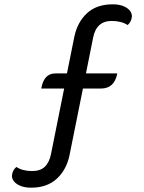

<svg xmlns="http://www.w3.org/2000/svg" viewBox="-20 -729 666 889"><path d="M36 79Q39 58 56 44Q84 63 129 63Q166 63 187 43.5Q208 24 216 -15L277 -319H171Q183 -389 236 -389H290L324 -558Q338 -626 382.5 -667.5Q427 -709 502 -709Q533 -709 554 -699.5Q575 -690 584 -676Q593 -662 590 -648Q587 -627 571 -613Q542 -632 497 -632Q426 -632 411 -554L378 -389H523Q510 -319 447 -319H364L302 -11Q288 57 243 98.5Q198 140 124 140Q93 140 72 130.5Q51 121 42 107Q33 93 36 79Z"/></svg>

Font: K2D
Style: Regular
Weight: 400
Version: Version 1.000; ttfautohint (v1.6)